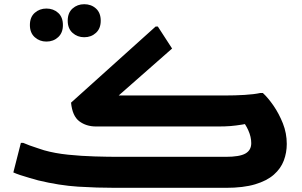

<svg xmlns="http://www.w3.org/2000/svg" viewBox="-20 -901 1449 921"><path d="M496.7 -396.7 471.6 -443H1060Q1107.4 -443 1153.1 -445.7Q1198.8 -448.4 1228.8 -455H1240.8Q1265.8 -432 1292 -394.1Q1318.2 -356.1 1336.9 -309.3Q1355.6 -262.4 1355.6 -210.5Q1355.6 -168.7 1341.3 -130.6Q1326.9 -92.5 1293.5 -63.1Q1260.1 -33.7 1203.8 -16.9Q1147.6 0 1063.4 0H534.8Q444.5 0 354.7 -5.6Q264.8 -11.3 163.3 -35.7Q144.3 -41 121.4 -47.6Q98.5 -54.1 77.8 -61Q57 -67.9 44 -73.9L80.2 -215.8H91Q102 -210.8 121.7 -203.5Q141.3 -196.1 161 -190.1Q180.6 -184.1 191.6 -180.1Q243.4 -165.4 307 -158.9Q370.6 -152.4 434.5 -150.6Q498.4 -148.7 549.2 -148.7H1062.7Q1129.5 -148.7 1157.3 -164.6Q1185.2 -180.4 1185.2 -214.3Q1185.2 -243.9 1171.5 -274.8Q1157.9 -305.7 1140.3 -323.8L1213.1 -317.8Q1171.2 -308.3 1141.2 -303.3Q1111.3 -298.4 1085.4 -296.3Q1059.6 -294.3 1029.2 -294.3H440.8Q393.6 -294.3 360.3 -319.4Q327 -344.6 320.8 -408.6L726.4 -773.6H737.2L805.5 -668.2ZM384 -722.4Q351.2 -722.4 328 -743.4Q304.8 -764.3 304.8 -801.6Q304.8 -839.6 328 -860.2Q351.2 -880.8 384 -880.8Q417.5 -880.8 440.3 -860.2Q463.2 -839.6 463.2 -801.6Q463.2 -764.3 440.3 -743.4Q417.5 -722.4 384 -722.4ZM202.6 -701.6Q169.8 -701.6 146.6 -722.6Q123.4 -743.5 123.4 -780.8Q123.4 -818.8 146.6 -839.4Q169.8 -860 202.6 -860Q236.1 -860 258.9 -839.4Q281.8 -818.8 281.8 -780.8Q281.8 -743.5 258.9 -722.6Q236.1 -701.6 202.6 -701.6Z"/></svg>

Font: Kufam
Style: Regular
Weight: 400
Designer: Wael Morcos, Artur Schmal
Foundry: Original Type
Version: Version 1.301; ttfautohint (v1.8.3)